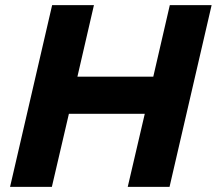

<svg xmlns="http://www.w3.org/2000/svg" viewBox="-20 -724 840 744"><path d="M344 -704 280 -427H574L638 -704H800L637 0H475L541 -283H247L181 0H19L182 -704Z"/></svg>

Font: Prodigy Sans
Style: Bold Italic
Weight: 700
Italic angle: -13°
Designer: Wei Huang
Foundry: Wei Huang
Version: Version 1.003; ttfautohint (v1.8.3)